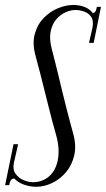

<svg xmlns="http://www.w3.org/2000/svg" viewBox="-31 -726 416 753"><path d="M5.1 0H-10.9L22.1 -160.5H40.1L23.4 -87Q18.1 -61.2 30 -44.5Q41.9 -27.8 61.4 -19.6Q81 -11.4 99.2 -11.4Q124.8 -11.4 146.8 -23.8Q168.9 -36.1 182.6 -60.8Q196.4 -85.4 198.6 -121.6Q200.9 -157.8 186.8 -205Q181 -223.8 174.2 -250.2Q167.5 -276.8 159.4 -308.1Q151.4 -339.5 143 -373.4Q134.6 -407.2 126 -440.9Q117.4 -474.5 109 -504.9Q95 -554.2 105.3 -592.2Q115.6 -630.1 140.5 -655.6Q165.4 -681 196.6 -693.8Q227.8 -706.5 255.9 -706.5Q280.6 -706.5 300.8 -698.6Q320.9 -690.8 333.4 -674.4Q340.4 -676.4 343.4 -681.1Q346.4 -685.9 349 -699H365L336.4 -557.9H318L331.4 -616.2Q336.8 -642.9 327.6 -658.1Q318.4 -673.2 300.8 -680Q283.2 -686.8 264.9 -686.8Q246.2 -686.8 225.8 -677.7Q205.4 -668.6 189.4 -649.9Q173.5 -631.2 167.6 -602.2Q161.6 -573.1 172.2 -533.4Q178.2 -509.1 185.4 -481.8Q192.5 -454.5 199.4 -424.8Q206.4 -395.1 213.7 -365.4Q221 -335.6 228.3 -306.8Q235.6 -278 242.6 -251.6Q249.5 -225.2 255.8 -202.8Q269.1 -155.6 260.3 -117.3Q251.5 -79 228.4 -51.3Q205.2 -23.6 174 -8.6Q142.8 6.5 110.9 6.5Q86.6 6.5 63.3 -1.8Q40 -10 24.9 -25.9Q14.6 -25.2 10.9 -18.4Q7.1 -11.6 5.1 0Z"/></svg>

Font: Emberly Black
Style: Italic
Weight: 900
Italic angle: -12°
Designer: Rajesh Rajput
Foundry: Rajesh Rajput
Version: Version 1.000